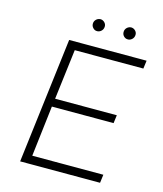

<svg xmlns="http://www.w3.org/2000/svg" viewBox="-125 -956 890 1049"><g transform="rotate(15 319.5 -432.0)"><path d="M614 -710 608 -664H220L185 -380H534L528 -334H179L145 -47H547L541 0H89L176 -710ZM278 -829Q278 -844 288.5 -854Q299 -864 314 -864Q327 -863 336.5 -853Q346 -843 345 -829Q344 -814 333 -804.5Q322 -795 309 -796Q297 -796 287.5 -806Q278 -816 278 -829ZM452 -829Q452 -844 462.5 -854Q473 -864 488 -864Q501 -863 510.5 -853Q520 -843 519 -829Q518 -814 507 -804.5Q496 -795 483 -796Q471 -796 461.5 -805.5Q452 -815 452 -829Z"/></g></svg>

Font: Josefin Sans Light
Style: Italic
Weight: 300
Italic angle: -7°
Designer: Santiago Orozco
Foundry: Typemade
Version: Version 2.000